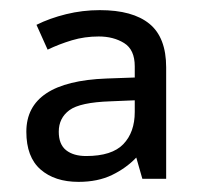

<svg xmlns="http://www.w3.org/2000/svg" viewBox="-20 -742 397 379"><path d="M177 -722Q242 -722 275 -695Q308 -668 308 -609V-389H261L249 -431Q229 -410 201 -396.5Q173 -383 135 -383Q88 -383 60 -407.5Q32 -432 32 -482Q32 -581 190 -587L246 -589V-611Q246 -644 225 -657Q204 -670 175 -670Q147 -670 122 -662.5Q97 -655 74 -644L52 -693Q78 -706 110.5 -714Q143 -722 177 -722ZM198 -542Q138 -540 117 -524.5Q96 -509 96 -482Q96 -457 110.5 -445.5Q125 -434 150 -434Q201 -434 223.5 -457.5Q246 -481 246 -521V-544Z"/></svg>

Font: Noto Sans Lao
Style: Regular
Weight: 400
Designer: Monotype Design Team
Foundry: Monotype Imaging Inc.
Version: Version 2.003; ttfautohint (v1.8.4.7-5d5b)